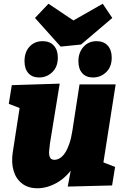

<svg xmlns="http://www.w3.org/2000/svg" viewBox="-20 -991 667 1026"><path d="M180 15Q130 15 97.5 -10.5Q65 -36 52.5 -79Q40 -122 48 -176L89 -441L103 -407L27 -436L43 -536L299 -544L247 -225Q244 -203 242.5 -183Q241 -163 247 -150Q253 -137 271 -137Q286 -137 301 -146.5Q316 -156 328.5 -175.5Q341 -195 351 -224.5Q361 -254 367 -294L405 -540H598L529 -100L507 -133L595 -99L579 0L342 6L370 -144L430 -252Q415 -161 374.5 -101.5Q334 -42 282.5 -13.5Q231 15 180 15ZM477 -577Q440 -577 419.5 -600Q399 -623 399 -664Q399 -710 426 -740.5Q453 -771 496 -771Q534 -771 555.5 -747.5Q577 -724 577 -683Q577 -634 547.5 -605.5Q518 -577 477 -577ZM189 -577Q152 -577 131.5 -600Q111 -623 111 -664Q111 -713 138 -742Q165 -771 208 -771Q246 -771 267.5 -747.5Q289 -724 289 -683Q289 -634 259.5 -605.5Q230 -577 189 -577ZM529 -971 580 -895 413 -753 304 -742 167 -895 239 -971 436 -839 301 -841Z"/></svg>

Font: Bitter Thin Black
Style: Italic
Weight: 900
Italic angle: -9°
Version: Version 3.020